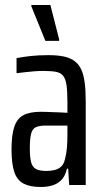

<svg xmlns="http://www.w3.org/2000/svg" viewBox="-20 -738 409 766"><path d="M143 8Q100 8 74 -5.5Q48 -19 37 -52Q26 -85 26 -142Q26 -199 37 -232Q48 -265 73.5 -278.5Q99 -292 142 -292Q153 -292 166 -291.5Q179 -291 193 -290.5Q207 -290 221.5 -289.5Q236 -289 249 -288V-329Q249 -372 245.5 -397.5Q242 -423 232 -435.5Q222 -448 203 -451.5Q184 -455 152 -455Q134 -455 116 -453.5Q98 -452 80.5 -450Q63 -448 46 -446V-506Q70 -511 102 -514.5Q134 -518 173 -518Q209 -518 235 -512.5Q261 -507 278 -494Q295 -481 304.5 -460Q314 -439 318 -407.5Q322 -376 322 -333V0H256L252 -65H247Q240 -35 224.5 -19.5Q209 -4 188 2Q167 8 143 8ZM165 -56Q182 -56 197 -59.5Q212 -63 223 -72.5Q234 -82 239 -102Q245 -124 247 -148Q249 -172 249 -202V-237H163Q137 -237 123 -230.5Q109 -224 104 -204Q99 -184 99 -146Q99 -111 104 -91.5Q109 -72 123 -64Q137 -56 165 -56ZM161 -575 105 -713V-718H181L216 -581V-575Z"/></svg>

Font: Saira ExtraCondensed Medium
Style: Regular
Weight: 500
Width: 2
Designer: Hector Gatti with collaboration of the Omnibus-Type team
Foundry: Omnibus-Type
Version: Version 1.101